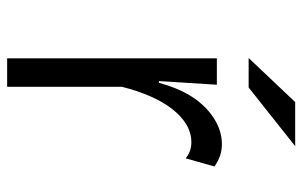

<svg xmlns="http://www.w3.org/2000/svg" viewBox="-175 -650 850 540"><g transform="rotate(90 250.0 -380.0)"><path d="M267.1 -785.2H391.1L226.1 -654.3H143.1ZM208 -401.9H212.9Q239.3 -501.5 300.8 -548.3Q341.3 -579.1 385.3 -579.1Q419.4 -579.1 448.2 -558.1L425.3 -477.1Q406.2 -493.2 380.4 -493.2Q328.1 -493.2 285.2 -437.5Q247.1 -387.7 224.1 -297.9V24.9H144V-564.9H218.3Z"/></g></svg>

Font: BIZ UDGothic
Style: Regular
Weight: 400
Monospace: yes
Designer: TypeBank Co., Ltd.
Foundry: Morisawa Inc.
Version: Version 1.05